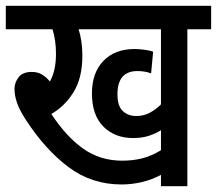

<svg xmlns="http://www.w3.org/2000/svg" viewBox="-20 -642 748 662"><path d="M626 -541V0H535V-39Q503 -22 468.5 -14Q434 -6 399 -6Q296 -6 216 -66Q136 -126 69 -229Q47 -263 38.5 -288Q30 -313 30 -335Q30 -357 44 -375.5Q58 -394 90 -394Q109 -394 124 -385.5Q139 -377 152 -361Q173 -398 173 -456Q173 -504 161 -541H0V-622H708V-541ZM450 -242Q476 -242 497 -253.5Q518 -265 535 -282V-541H251Q257 -523 260.5 -499.5Q264 -476 264 -450Q264 -374 234 -325Q204 -276 157 -249Q209 -170 267.5 -129Q326 -88 401 -88Q438 -88 470 -96Q502 -104 535 -124V-193Q516 -181 492.5 -173.5Q469 -166 439 -166Q376 -166 336.5 -205.5Q297 -245 297 -320Q297 -391 336.5 -432Q376 -473 444 -473Q460 -473 478 -470.5Q496 -468 508 -464L501 -389Q480 -397 454 -397Q385 -397 385 -317Q385 -276 403.5 -259Q422 -242 450 -242Z"/></svg>

Font: Noto Sans Devanagari UI Condensed Medium
Style: Regular
Weight: 500
Width: 3
Designer: Jelle Bosma - Monotype Design Team
Foundry: Monotype Imaging Inc.
Version: Version 2.003